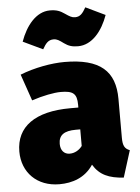

<svg xmlns="http://www.w3.org/2000/svg" viewBox="-59 -913 714 981"><g transform="rotate(-5 297.5 -422.5)"><path d="M362 -672C435 -672 488 -740 516 -819L416 -867C399 -837 386 -821 360 -821C343 -821 332 -828 310 -843C287 -859 269 -867 234 -867C163 -867 110 -799 82 -720L183 -672C200 -702 213 -718 240 -718C258 -718 269 -710 291 -694C313 -678 332 -672 362 -672ZM544 -187V-386C544 -528 469 -598 285 -598C219 -598 130 -582 57 -553L104 -417C161 -436 219 -447 253 -447C316 -447 336 -432 336 -374V-360H295C113 -360 16 -289 16 -162C16 -55 91 22 206 22C272 22 338 1 380 -63C413 -8 461 12 536 17L579 -120C553 -130 544 -146 544 -187ZM272 -129C243 -129 225 -150 225 -183C225 -228 253 -248 313 -248H336V-163C322 -144 299 -129 272 -129Z"/></g></svg>

Font: Glow Sans SC Normal Heavy
Style: Regular
Weight: 900
Designer: Ryoko NISHIZUKA (kana, bopomofo & ideographs); Paul D. Hunt (Latin, Greek & Cyrillic); Sandoll Communications, Soo-young
Version: Version 0.93